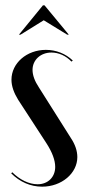

<svg xmlns="http://www.w3.org/2000/svg" viewBox="-20 -691 321 720"><path d="M51 -561H57L144 -615L232 -561H238L147 -671H141ZM253 -464C226 -490 190 -504 152 -504C80 -504 23 -454 23 -392C23 -368 32 -343 48 -317L154 -154C176 -120 187 -90 187 -65C187 -27 160 0 121 0C89 0 54 -17 26 -45L22 -41C54 -9 94 9 138 9C211 9 270 -41 270 -102C270 -125 262 -149 246 -173L126 -363C110 -387 102 -409 102 -429C102 -466 132 -494 173 -494C200 -494 227 -482 248 -460Z"/></svg>

Font: Moniqa SemBd Display
Style: Regular
Weight: 600
Designer: Rajesh Rajput
Foundry: Rajesh Rajput
Version: Version 1.000